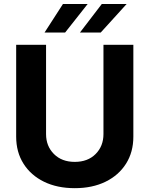

<svg xmlns="http://www.w3.org/2000/svg" viewBox="-20 -958 769 988"><path d="M512.4 -727.3H666.2V-255Q666.2 -175.4 628.6 -115.8Q590.9 -56.1 523.1 -22.9Q455.3 10.3 364.7 10.3Q274.1 10.3 206.3 -22.9Q138.5 -56.1 100.9 -115.8Q63.2 -175.4 63.2 -255V-727.3H217V-268.1Q217 -206 257.5 -165.5Q297.9 -125 364.7 -125Q431.8 -125 472.1 -165.5Q512.4 -206 512.4 -268.1ZM391.3 -790.5 503.9 -937.5H631.7L498.2 -790.5ZM209.2 -790.5 304 -937.5H431.1L315 -790.5Z"/></svg>

Font: Inter Zeller
Style: Bold
Weight: 700
Designer: Rasmus Andersson; Joe Bland
Foundry: zeller
Version: Version 3.015;git-dec3a8cb1